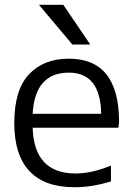

<svg xmlns="http://www.w3.org/2000/svg" viewBox="-20 -777 564 807"><path d="M446.3 -14.6Q364.3 10.7 291 9.8Q168 9.8 104 -57.6Q40 -125 40 -259.8Q40 -398.4 101.6 -464.4Q163.1 -530.3 269.5 -530.3Q479.5 -530.3 480.5 -266.6Q480.5 -257.8 477.5 -240.2H117.2Q123 -47.9 297.9 -47.9Q366.2 -47.9 446.3 -81.1ZM143.6 -756.8H246.1L359.4 -589.8H284.2ZM117.2 -298.8H405.3Q402.3 -471.7 269.5 -471.7Q127 -471.7 117.2 -298.8Z"/></svg>

Font: Gen Shin Gothic Normal
Style: Regular
Weight: 300
Designer: [Source Han Sans]
Ryoko NISHIZUKA  (kana & ideographs); Paul D. Hunt (Latin, Greek & Cyrillic); Wenlong ZHANG  (bopomofo
Version: Version 1.002.20150607